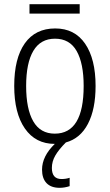

<svg xmlns="http://www.w3.org/2000/svg" viewBox="-20 -678 524 918"><path d="M361 -613H121V-658H361ZM228 125Q228 178 274 178Q295 178 313 172V212Q289 220 265 220Q224 220 202.5 197.5Q181 175 181 133Q181 69 242 10Q150 10 99 -63.5Q48 -137 48 -267Q48 -399 98.5 -470.5Q149 -542 244 -542Q337 -542 387 -469Q437 -396 437 -267Q437 -156 400.5 -86Q364 -16 295 3Q261 37 244.5 65.5Q228 94 228 125ZM242 -39Q380 -39 380 -267Q380 -375 346.5 -434Q313 -493 243 -493Q174 -493 139.5 -435Q105 -377 105 -267Q105 -157 139 -98Q173 -39 242 -39Z"/></svg>

Font: Noto Sans Display Light Narrow
Style: Regular
Weight: 300
Width: 4
Designer: Monotype Design team
Foundry: Monotype Imaging Inc.
Version: Version 1.000